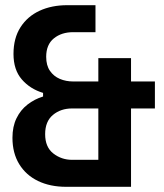

<svg xmlns="http://www.w3.org/2000/svg" viewBox="-20 -720 631 740"><path d="M235 0Q173 0 126.5 -22.5Q80 -45 54 -87.5Q28 -130 28 -189Q28 -232 43.5 -264Q59 -296 86 -317Q113 -338 146 -348V-362Q96 -377 64 -414Q32 -451 32 -512Q32 -573 59 -615Q86 -657 132.5 -678.5Q179 -700 239 -700H348V-596H262Q217 -596 187.5 -572Q158 -548 158 -501Q158 -468 172.5 -447Q187 -426 210.5 -416Q234 -406 262 -406H359V-496H485V-406H577V-302H485V0ZM258 -104H359V-302H258Q214 -302 184 -277Q154 -252 154 -203Q154 -153 185.5 -128.5Q217 -104 258 -104Z"/></svg>

Font: Space Grotesk
Style: Bold
Weight: 700
Designer: Florian Karsten
Foundry: Florian Karsten
Version: Version 2.000